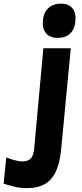

<svg xmlns="http://www.w3.org/2000/svg" viewBox="-100 -758 443 1036"><path d="M211 -553.5Q170.5 -553.5 149 -578Q127.5 -602.5 131.5 -646.5Q134 -689 160.5 -713.8Q187 -738.5 228.5 -738.5Q270 -738.5 290.5 -713.8Q311 -689 307 -646.5Q304.5 -602 279.2 -577.8Q254 -553.5 211 -553.5ZM48.5 257Q9.5 257 -20.5 249.8Q-50.5 242.5 -80.5 233L-66 91.5Q-48.5 99 -22.8 106Q3 113 22.5 113Q49 113 64.8 98.5Q80.5 84 84.5 43L134 -497.5H282L230 47Q223 122.5 200.8 168.8Q178.5 215 140.5 236Q102.5 257 48.5 257Z"/></svg>

Font: Karla ExtraBold
Style: Italic
Weight: 800
Italic angle: -8°
Designer: Jonathan Pinhorn
Version: Version 2.004;gftools[0.9.33]